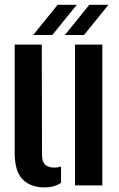

<svg xmlns="http://www.w3.org/2000/svg" viewBox="-20 -790 508 818"><path d="M42.5 -139.5V-600H158L159 -129.5Q159 -102 171.8 -89Q184.5 -76 213 -76Q228 -76 240 -80.5V-11Q211 8.5 170.5 8.5Q110 8.5 76.2 -26Q42.5 -60.5 42.5 -139.5ZM299.5 0V-600H416V0ZM121.5 -641 225.5 -769.5H307L203 -641ZM256.5 -641 360.5 -769.5H442L338 -641Z"/></svg>

Font: Big Shoulders Stencil Text
Style: Bold
Weight: 700
Designer: Patric King
Foundry: XO Type Co
Version: Version 1.000